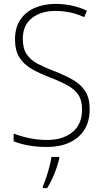

<svg xmlns="http://www.w3.org/2000/svg" viewBox="-20 -744 529 985"><path d="M440 -184Q440 -120 412 -77Q384 -34 335 -12Q286 10 222 10Q168 10 125.5 2Q83 -6 50 -19V-59Q85 -45 129.5 -35.5Q174 -26 223 -26Q302 -26 351.5 -66Q401 -106 401 -183Q401 -229 382 -257.5Q363 -286 325.5 -306.5Q288 -327 233 -348Q181 -368 141.5 -391Q102 -414 79.5 -449.5Q57 -485 57 -543Q57 -602 84 -642.5Q111 -683 158 -703.5Q205 -724 265 -724Q309 -724 350 -715Q391 -706 426 -689L412 -656Q373 -674 335.5 -681Q298 -688 264 -688Q191 -688 144 -651.5Q97 -615 97 -545Q97 -495 117 -465.5Q137 -436 173 -417Q209 -398 256 -380Q313 -358 354 -334.5Q395 -311 417.5 -276Q440 -241 440 -184ZM284 69Q276 105 259.5 146Q243 187 222 221H200V213Q207 196 216.5 168.5Q226 141 233.5 111.5Q241 82 244 61H284Z"/></svg>

Font: Noto Sans Gurmukhi SemiCondensed ExtraLight
Style: Regular
Weight: 200
Width: 4
Designer: Jelle Bosma - Monotype Design Team
Foundry: Monotype Imaging Inc.
Version: Version 2.004; ttfautohint (v1.8.4.7-5d5b)